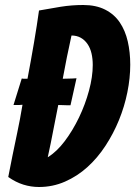

<svg xmlns="http://www.w3.org/2000/svg" viewBox="-20 -750 541 768"><path d="M136 -2Q104 -2 73.5 -11.5Q43 -21 13 -42Q21 -81 30 -128Q38 -168 49 -219.5Q60 -271 70 -331Q63 -330 56.5 -330Q50 -330 45 -330H34L67 -436Q70 -435 74 -435H90Q104 -509 116 -579.5Q128 -650 136 -708Q179 -716 223 -723Q267 -730 313 -730Q364 -730 400.5 -711.5Q437 -693 459 -660.5Q481 -628 491 -584.5Q501 -541 501 -491Q501 -438 489.5 -381Q478 -324 456 -270Q434 -216 402 -167Q370 -118 329.5 -81.5Q289 -45 240 -23.5Q191 -2 136 -2ZM171 -121Q207 -143 239 -185.5Q271 -228 296 -280Q321 -332 336 -387.5Q351 -443 351 -490Q351 -515 346 -536.5Q341 -558 330 -574Q319 -590 303 -599Q287 -608 266 -608Q256 -563 247.5 -521Q239 -479 231 -435Q242 -435 252 -435.5Q262 -436 270 -436Q278 -436 286 -437L262 -329H247Q240 -329 231.5 -329.5Q223 -330 213 -330Q203 -282 193.5 -231Q184 -180 171 -121Z"/></svg>

Font: Bangers
Style: Regular
Weight: 400
Designer: vernon adams
Foundry: Vernon Adams
Version: Version 2.000